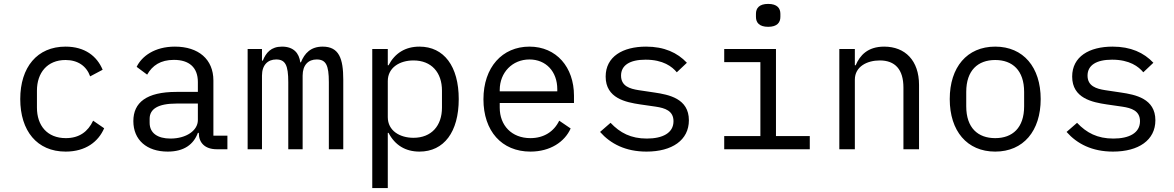

<svg xmlns="http://www.w3.org/2000/svg" viewBox="-20 -768 6041 988"><path d="M317.8 12.1C421.2 12.1 486.2 -39.1 516 -108L459.2 -147C432.9 -90.9 388.1 -57.2 318.9 -57.2C221.9 -57.2 170.1 -122.9 170.1 -214.1V-301.8C170.1 -393.1 223 -459.2 317.1 -459.2C381 -459.2 425.1 -427.9 443.9 -375L508.2 -409.1C479 -479 416.9 -528.1 317.1 -528.1C171.2 -528.1 84.2 -421.9 84.2 -258.2C84.2 -95.2 170.1 12.1 317.8 12.1Z M1095.2 0H1150.2V-70H1078.1V-354C1078.1 -463.1 1001.1 -528.1 880 -528.1C775.2 -528.1 709.2 -478 683.2 -424L737.2 -383.9C764.2 -431.1 806.1 -459.9 875 -459.9C953.1 -459.9 998.2 -421.2 998.2 -345.9V-295.1H888.1C733.3 -295.1 666.2 -240.1 666.2 -144.9C666.2 -47.9 735.1 12.1 843 12.1C927.2 12.1 976.2 -24.9 998.2 -84.2H1003.2V-82C1003.2 -34.1 1034.1 0 1095.2 0ZM750 -136V-157C750 -207 793 -235.1 888.1 -235.1H998.2V-149.9C998.2 -96.9 939.3 -55 857.2 -55C791.2 -55 750 -83.1 750 -136Z M1328.1 0V-378.9C1328.1 -433.9 1358.3 -462 1401.3 -462C1448.2 -462 1463.4 -432.9 1463.4 -345.2V0H1537.3V-378.9C1537.3 -433.9 1567.1 -462 1609.4 -462C1657.3 -462 1672.2 -432.9 1672.2 -345.2V0H1746.4V-358C1746.4 -467 1724.4 -528.1 1640.3 -528.1C1579.2 -528.1 1547.2 -494 1528.4 -447.1H1525.2C1519.2 -495 1490.4 -528.1 1431.1 -528.1C1374.3 -528.1 1348.4 -496.1 1332.4 -456H1328.1V-516H1254.3V0Z M1895.6 199.9H1975.5V-84.2H1979.4C2012.4 -21 2066.4 12.1 2138.5 12.1C2264.6 12.1 2340.6 -89.1 2340.6 -258.2C2340.6 -426.8 2264.6 -528.1 2138.5 -528.1C2066.4 -528.1 2012.4 -495 1979.4 -432.2H1975.5V-516H1895.6ZM1975.5 -165.1V-350.9C1975.5 -420.1 2036.6 -457 2107.6 -457C2200.3 -457 2254.3 -394.9 2254.3 -301.8V-214.1C2254.3 -121.1 2200.3 -58.9 2107.6 -58.9C2036.6 -58.9 1975.5 -95.9 1975.5 -165.1Z M2709.5 12.1C2811.4 12.1 2885.7 -38 2916.5 -106.9L2857.6 -147C2830.6 -90.9 2778.4 -57.2 2709.5 -57.2C2612.6 -57.2 2551.5 -122.9 2551.5 -214.1V-237.9H2933.6V-275.9C2933.6 -421.9 2843.4 -528.1 2704.5 -528.1C2564.6 -528.1 2467.7 -421.9 2467.7 -257.1C2467.7 -94.1 2561.4 12.1 2709.5 12.1ZM2551.5 -297.9V-305C2551.5 -394.9 2616.5 -462 2704.5 -462C2789.4 -462 2847.7 -399.9 2847.7 -308.9V-297.9Z M3306.8 12.1C3438.6 12.1 3524.9 -46.9 3524.9 -149.1C3524.9 -261 3421.9 -280.9 3347.7 -291.9L3266.7 -304C3220.9 -311.1 3175.8 -324.9 3175.8 -378.9C3175.8 -432.2 3220.9 -460.9 3301.8 -460.9C3392.8 -460.9 3438.6 -425.1 3462.7 -396L3514.6 -445C3465.6 -497.2 3397.7 -528.1 3304.7 -528.1C3184.7 -528.1 3096.6 -476.9 3096.6 -373.9C3096.6 -262.1 3200.6 -241.8 3273.8 -230.8L3354.8 -219.1C3401.6 -212 3445.7 -198.2 3445.7 -144.2C3445.7 -83.1 3388.8 -55 3308.6 -55C3226.6 -55 3170.8 -84.2 3121.8 -136L3067.8 -89.1C3121.8 -28.1 3198.9 12.1 3306.8 12.1Z M3932.9 -630C3978.7 -630 3995.7 -652 3995.7 -681.1V-697.1C3995.7 -725.9 3978.7 -747.9 3932.9 -747.9C3886.7 -747.9 3870 -725.9 3870 -697.1V-681.1C3870 -652 3886.7 -630 3932.9 -630ZM3706.7 0H4147V-67.8H3973V-516H3706.7V-448.2H3892.8V-67.8H3706.7Z M4378.9 0V-358C4378.9 -426.1 4442.8 -457 4507.1 -457C4585.9 -457 4628.9 -410.9 4628.9 -317.1V0H4709.2V-331C4709.2 -456 4638.1 -528.1 4529.8 -528.1C4445 -528.1 4404.8 -483 4383.2 -432.2H4378.9V-516H4299V0Z M5101.2 12.1C5246.1 12.1 5335.2 -94.1 5335.2 -258.2C5335.2 -421.9 5246.1 -528.1 5101.2 -528.1C4956 -528.1 4867.2 -421.9 4867.2 -258.2C4867.2 -94.1 4956 12.1 5101.2 12.1ZM4952.1 -220.9V-295.1C4952.1 -405.9 5012.1 -459.2 5101.2 -459.2C5190 -459.2 5250 -405.9 5250 -295.1V-220.9C5250 -110.1 5190 -57.2 5101.2 -57.2C5012.1 -57.2 4952.1 -110.1 4952.1 -220.9Z M5707.4 12.1C5839.1 12.1 5925.4 -46.9 5925.4 -149.1C5925.4 -261 5822.4 -280.9 5748.2 -291.9L5667.3 -304C5621.4 -311.1 5576.3 -324.9 5576.3 -378.9C5576.3 -432.2 5621.4 -460.9 5702.4 -460.9C5793.3 -460.9 5839.1 -425.1 5863.3 -396L5915.1 -445C5866.1 -497.2 5798.3 -528.1 5705.3 -528.1C5585.2 -528.1 5497.2 -476.9 5497.2 -373.9C5497.2 -262.1 5601.2 -241.8 5674.4 -230.8L5755.3 -219.1C5802.2 -212 5846.2 -198.2 5846.2 -144.2C5846.2 -83.1 5789.4 -55 5709.2 -55C5627.1 -55 5571.4 -84.2 5522.4 -136L5468.4 -89.1C5522.4 -28.1 5599.4 12.1 5707.4 12.1Z"/></svg>

Font: Margiela Mono
Style: Regular
Weight: 400
Designer: Mike Abbink, Paul van der Laan, Pieter van Rosmalen
Foundry: Bold Monday
Version: Version 2.003 2021